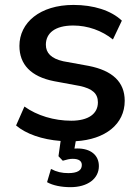

<svg xmlns="http://www.w3.org/2000/svg" viewBox="-20 -569 573 787"><path d="M269 198.2C338.4 198.2 385.3 164.1 385.3 111.8C385.3 66.4 351.1 39.6 297.4 39.6C293.5 39.6 289.6 39.6 285.2 40L290.5 9.8C411.1 2.9 491.2 -59.6 491.2 -155.8C491.2 -233.9 439.9 -279.8 344.2 -298.8L239.3 -317.9C189.5 -329.1 168 -352.1 168 -385.7C168 -432.6 204.6 -464.4 280.3 -464.4C339.4 -464.4 397.5 -443.8 442.9 -407.2L479.5 -484.4C435.1 -526.4 363.3 -548.8 281.2 -548.8C143.6 -548.8 59.6 -476.1 59.6 -380.9C59.6 -304.7 106.9 -254.9 201.2 -236.3L306.6 -216.8C359.4 -205.6 381.3 -185.1 381.3 -149.4C381.3 -102.5 342.3 -74.2 272 -74.2C201.7 -74.2 131.8 -95.2 80.1 -132.3L45.9 -54.7C86.9 -20 151.9 2.9 228.5 8.8L219.7 71.3L237.3 89.8C253.9 85 265.6 82 277.8 82C304.2 82 315.4 91.8 315.4 107.4C315.4 129.9 296.4 140.6 259.8 140.6C233.9 140.6 211.9 135.7 189 123.5L172.9 177.7C196.8 191.4 232.4 198.2 269 198.2Z"/></svg>

Font: Winston Medium
Style: Regular
Weight: 500
Designer: Vernon Adams, Kim Jin-seong, David Berlow, Cristiano Sobral
Foundry: The Winston Project Authors
Version: Version 3.004